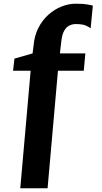

<svg xmlns="http://www.w3.org/2000/svg" viewBox="-20 -843 552 1037"><path d="M89.5 174 145.5 -461H50.5L58 -526.5L156 -554.5L161 -594.5Q165.5 -649.5 187 -691.8Q208.5 -734 241.5 -763.5Q274.5 -793 313 -808Q351.5 -823 389.5 -823Q429.5 -823 451.8 -819Q474 -815 481.5 -812.5L469.5 -690Q463.5 -695.5 445.2 -704.2Q427 -713 389 -713Q371 -713 354.5 -705Q338 -697 326.8 -677.2Q315.5 -657.5 311.5 -622.5L303.5 -554.5H441L432.5 -461H293L237 174Z"/></svg>

Font: Merriweather Light 18pt Black
Style: Regular
Weight: 900
Version: Version 2.100